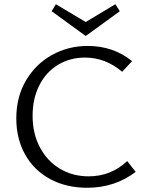

<svg xmlns="http://www.w3.org/2000/svg" viewBox="-20 -881 699 907"><path d="M385 -711 224 -828 244 -861 385 -777 525 -861 546 -828ZM621 -69Q522 6 392 6Q293 6 217 -35Q141 -76 99 -150.5Q57 -225 57 -322Q57 -423 102.5 -500.5Q148 -578 225 -621Q302 -664 394 -664Q516 -664 604 -592L557 -542Q478 -609 382 -609Q310 -609 253.5 -574.5Q197 -540 165.5 -477.5Q134 -415 134 -334Q134 -250 168.5 -185Q203 -120 263 -84Q323 -48 399 -48Q504 -48 581 -120Z"/></svg>

Font: Ysabeau Infant
Style: Regular
Weight: 400
Designer: Christian Thalmann (Catharsis Fonts)
Version: Version 0.003